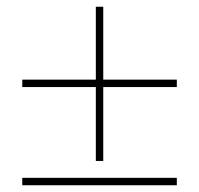

<svg xmlns="http://www.w3.org/2000/svg" viewBox="-20 -549 590 569"><path d="M46 0V-22H504V0ZM46 -291V-313H504V-291ZM286 -72H264V-529H286Z"/></svg>

Font: Ysabeau Office Thin
Style: Regular
Weight: 250
Designer: Christian Thalmann (Catharsis Fonts)
Version: Version 2.001;gftools[0.9.30]; featfreeze: tnum,lnum,ss02